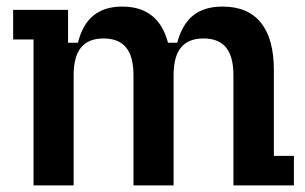

<svg xmlns="http://www.w3.org/2000/svg" viewBox="-20 -564 929 584"><path d="M295 -447Q249 -447 226.5 -419.5Q204 -392 204 -335V0H82V-444H20V-534H187V-434H217Q231 -490 264.5 -517Q298 -544 352 -544Q462 -544 491 -434H519Q534 -490 567.5 -517Q601 -544 657 -544Q734 -544 773.5 -495Q813 -446 813 -351V-90H874V0H690V-335Q690 -392 667.5 -419.5Q645 -447 599 -447Q553 -447 530.5 -419.5Q508 -392 508 -335V0H386V-335Q386 -392 363.5 -419.5Q341 -447 295 -447Z"/></svg>

Font: Mozilla Headline BETA SemiBold
Style: Regular
Weight: 600
Designer: Studio DRAMA
Foundry: Studio DRAMA
Version: Version 0.100